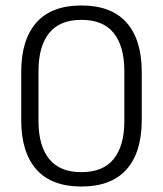

<svg xmlns="http://www.w3.org/2000/svg" viewBox="-20 -670 594 701"><path d="M277 11Q168 11 112.8 -51.5Q57.5 -114 57.5 -231V-407.5Q57.5 -525 112.8 -587.5Q168 -650 277 -650Q386.5 -650 442 -587.5Q497.5 -525 497.5 -407.5V-231Q497.5 -114 442 -51.5Q386.5 11 277 11ZM277 -41.5Q357 -41.5 395.5 -90Q434 -138.5 434 -228.5V-410Q434 -500.5 395.5 -549Q357 -597.5 277 -597.5Q198 -597.5 159.2 -549Q120.5 -500.5 120.5 -410V-228.5Q120.5 -138.5 159.2 -90Q198 -41.5 277 -41.5Z"/></svg>

Font: Anek Latin Medium Light
Style: Regular
Weight: 300
Version: Version 1.003